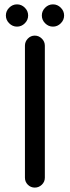

<svg xmlns="http://www.w3.org/2000/svg" viewBox="-20 -850 318 876"><path d="M93.8 -39.1V-641.6Q93.8 -660.2 106.9 -673.8Q120.1 -687.5 138.7 -687.5Q157.2 -687.5 170.9 -673.8Q184.6 -660.2 184.6 -641.6V-39.1Q184.6 -20.5 170.9 -7.3Q157.2 5.9 138.7 5.9Q120.1 5.9 106.9 -7.3Q93.8 -20.5 93.8 -39.1ZM6.8 -779.3Q6.8 -799.8 22 -814.9Q37.1 -830.1 57.6 -830.1Q78.1 -830.1 93.3 -814.9Q108.4 -799.8 108.4 -779.3Q108.4 -758.8 93.3 -743.7Q78.1 -728.5 57.6 -728.5Q37.1 -728.5 22 -743.7Q6.8 -758.8 6.8 -779.3ZM170.9 -779.3Q170.9 -799.8 186 -814.9Q201.2 -830.1 221.7 -830.1Q242.2 -830.1 257.3 -814.9Q272.5 -799.8 272.5 -779.3Q272.5 -758.8 257.3 -743.7Q242.2 -728.5 221.7 -728.5Q201.2 -728.5 186 -743.7Q170.9 -758.8 170.9 -779.3Z"/></svg>

Font: jf-openhuninn-2.1
Style: Regular
Weight: 400
Designer: [Kosugi Maru]
Designed by MOTOYA      

[Varela Round]
Joe Prince (Latin component); Avraham Cornfeld (Hebrew component)
Foundry: justfont Co., Ltd.
Version: 2.1